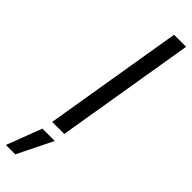

<svg xmlns="http://www.w3.org/2000/svg" viewBox="-379 -715 945 945"><g transform="rotate(45 93.5 -242.5)"><path d="M235.8 -727.3 115.1 0H31.2L152 -727.3ZM-49.7 241.5 20.6 57.5H106.5L15.6 241.5Z"/></g></svg>

Font: Inter P
Style: Italic
Weight: 400
Italic angle: -9.40001°
Designer: Rasmus Andersson
Foundry: rsms
Version: Version 3.018;git-588b23468